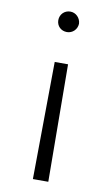

<svg xmlns="http://www.w3.org/2000/svg" viewBox="-85 -593 474 822"><g transform="rotate(10 152.5 -182.0)"><path d="M119 185H186L182 -325H124ZM108 -504C108 -479 127 -460 153 -460C177 -460 197 -479 198 -504C197 -529 177 -549 153 -549C127 -549 108 -529 108 -504Z"/></g></svg>

Font: Wafeq Light
Style: Regular
Weight: 300
Designer: Rasmus Andersson & Azza Alameddine
Foundry: Google & TypeTogether
Version: Version 3.000;January 28, 2025;FontCreator 15.0.0.3014 64-bi